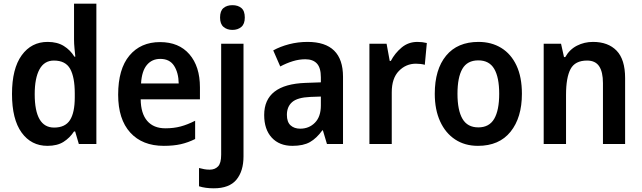

<svg xmlns="http://www.w3.org/2000/svg" viewBox="-20 -780 3476 1040"><path d="M237 10Q149 10 97 -62Q45 -134 45 -271Q45 -408 97.5 -480.5Q150 -553 238 -553Q290 -553 325.5 -531Q361 -509 383 -473H388Q386 -493 383.5 -518.5Q381 -544 381 -566V-760H502V0H407L387 -68H381Q358 -33 324 -11.5Q290 10 237 10ZM273 -89Q333 -89 359 -129.5Q385 -170 385 -253V-274Q385 -362 360 -407Q335 -452 272 -452Q220 -452 194 -404.5Q168 -357 168 -270Q168 -89 273 -89Z M847 -552Q949 -552 1006 -486Q1063 -420 1063 -307V-242H742Q743 -165 777.5 -125Q812 -85 876 -85Q921 -85 958.5 -95Q996 -105 1037 -126V-27Q999 -8 959.5 1Q920 10 867 10Q751 10 685.5 -62Q620 -134 620 -267Q620 -406 681 -479Q742 -552 847 -552ZM848 -461Q803 -461 775.5 -428Q748 -395 744 -328H948Q947 -386 923 -423.5Q899 -461 848 -461Z M1172 -685Q1172 -721 1190.5 -736.5Q1209 -752 1239 -752Q1269 -752 1287.5 -736.5Q1306 -721 1306 -685Q1306 -650 1287 -634Q1268 -618 1239 -618Q1210 -618 1191 -634Q1172 -650 1172 -685ZM1138 240Q1092 240 1058 229V130Q1073 134 1086.5 136.5Q1100 139 1116 139Q1144 139 1161 121.5Q1178 104 1178 58V-543H1299V67Q1299 147 1260.5 193.5Q1222 240 1138 240Z M1646 -553Q1838 -553 1838 -364V0H1751L1729 -74H1726Q1695 -31 1659 -10.5Q1623 10 1564 10Q1493 10 1452 -34.5Q1411 -79 1411 -157Q1411 -323 1635 -331L1718 -334V-361Q1718 -413 1696.5 -436Q1675 -459 1634 -459Q1600 -459 1566 -448.5Q1532 -438 1498 -420L1460 -507Q1498 -528 1546 -540.5Q1594 -553 1646 -553ZM1661 -255Q1591 -252 1562.5 -227Q1534 -202 1534 -158Q1534 -119 1554 -101Q1574 -83 1606 -83Q1654 -83 1686 -115.5Q1718 -148 1718 -209V-257Z M2241 -553Q2268 -553 2292 -547L2281 -429Q2271 -432 2258 -433.5Q2245 -435 2233 -435Q2179 -435 2140.5 -395.5Q2102 -356 2102 -280V0H1981V-543H2074L2091 -450H2097Q2119 -492 2155.5 -522.5Q2192 -553 2241 -553Z M2807 -272Q2807 -143 2745.5 -66.5Q2684 10 2569 10Q2498 10 2445.5 -24.5Q2393 -59 2364 -122.5Q2335 -186 2335 -272Q2335 -404 2396.5 -478.5Q2458 -553 2572 -553Q2642 -553 2695 -520.5Q2748 -488 2777.5 -425.5Q2807 -363 2807 -272ZM2458 -272Q2458 -183 2485 -136.5Q2512 -90 2571 -90Q2630 -90 2657 -136.5Q2684 -183 2684 -272Q2684 -361 2657 -407Q2630 -453 2571 -453Q2511 -453 2484.5 -407Q2458 -361 2458 -272Z M3192 -553Q3274 -553 3320 -505.5Q3366 -458 3366 -357V0H3246V-330Q3246 -390 3225.5 -421Q3205 -452 3160 -452Q3095 -452 3070.5 -406Q3046 -360 3046 -266V0H2925V-543H3019L3035 -471H3042Q3065 -512 3105 -532.5Q3145 -553 3192 -553Z"/></svg>

Font: Noto Sans Devanagari SemiCondensed SemiBold
Style: Regular
Weight: 600
Width: 4
Designer: Jelle Bosma - Monotype Design Team
Foundry: Monotype Imaging Inc.
Version: Version 2.004; ttfautohint (v1.8.4.7-5d5b)